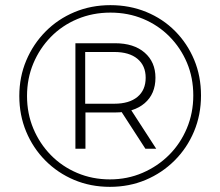

<svg xmlns="http://www.w3.org/2000/svg" viewBox="-20 -723 855 746"><path d="M407 3Q332 3 268 -24Q204 -51 156 -99.5Q108 -148 81.5 -212Q55 -276 55 -350Q55 -424 82 -488Q109 -552 157 -600.5Q205 -649 269.5 -676Q334 -703 409 -703Q484 -703 548.5 -676.5Q613 -650 660.5 -602Q708 -554 734.5 -490.5Q761 -427 761 -352Q761 -277 734 -212.5Q707 -148 658.5 -99.5Q610 -51 546 -24Q482 3 407 3ZM545 -145 442 -304H484L587 -145ZM407 -26Q475 -26 534 -51.5Q593 -77 637 -121Q681 -165 706 -224.5Q731 -284 731 -352Q731 -421 706.5 -479Q682 -537 638.5 -581Q595 -625 536.5 -649.5Q478 -674 409 -674Q340 -674 280.5 -649Q221 -624 177.5 -579.5Q134 -535 109.5 -476.5Q85 -418 85 -350Q85 -282 109.5 -223.5Q134 -165 177.5 -120.5Q221 -76 280 -51Q339 -26 407 -26ZM273 -145V-555H427Q500 -555 542 -518.5Q584 -482 584 -421Q584 -358 542 -322Q500 -286 427 -286H312V-145ZM311 -320H424Q482 -320 514 -346.5Q546 -373 546 -421Q546 -468 514 -494.5Q482 -521 424 -521H311Z"/></svg>

Font: MOST Montserrat Light
Style: Regular
Weight: 300
Designer: Julieta Ulanovsky
Foundry: Julieta Ulanovsky
Version: Version 8.000;March 11, 2024;FontCreator 15.0.0.2926 64-bit